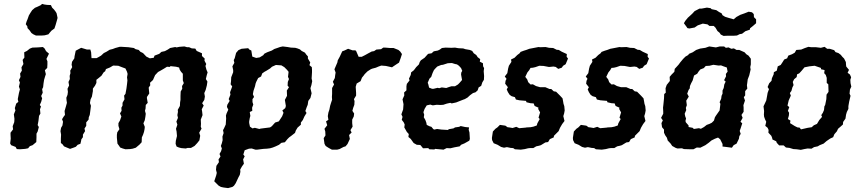

<svg xmlns="http://www.w3.org/2000/svg" viewBox="-20 -752 4418 984"><path d="M164 -570 151 -576 141 -583 132 -596 121 -608 120 -617 112 -628 117 -644 121 -653 128 -673 137 -688 145 -700 159 -712 171 -717 188 -725 196 -732 207 -729 221 -727 241 -726 247 -713 257 -703 266 -691 270 -684 273 -670 275 -660 271 -645 265 -624 259 -606 244 -595 237 -587 228 -576 209 -571 195 -570ZM82 13 66 12 60 1 37 -8 32 -17 35 -41 34 -61V-72L47 -89L45 -105L53 -126L54 -143L51 -166L59 -186L56 -198L63 -221L74 -230L71 -244L74 -259L77 -275L82 -294L77 -308L82 -329L77 -341L85 -358L83 -375L92 -390L90 -407L100 -424L96 -445L105 -457L104 -484L118 -491L133 -503L146 -508L173 -509L200 -511L209 -503L216 -490L231 -477L218 -450L223 -438V-422L222 -404L210 -392L215 -372L211 -360L206 -343L203 -324L201 -305L196 -295L199 -277L191 -260L196 -248L191 -230L184 -214L190 -206L185 -192L187 -170L180 -158L177 -132L173 -111L179 -101L173 -78L167 -67V-48L166 -24L147 -8L133 -3L124 8L109 11Z M449 -454H475L486 -460L498 -467L512 -480L526 -487L542 -497L558 -501L571 -506L593 -512H605L638 -510L666 -506L675 -500L691 -496L699 -487L713 -480L730 -462L748 -453L768 -456L772 -467L796 -476L807 -486L825 -490L840 -498L852 -506L878 -511L885 -509L899 -512L925 -514L939 -510H949L963 -504L981 -503L988 -491L997 -487L1015 -479V-465L1029 -452L1028 -441L1037 -424L1033 -414L1038 -395L1044 -381L1040 -368L1035 -347L1043 -334L1040 -314L1034 -291L1027 -275L1030 -257L1027 -240L1016 -223L1024 -211L1014 -192L1016 -180L1018 -162L1009 -139L1010 -118L1009 -102L1013 -93L1001 -72L1006 -56L1002 -33L991 -19L977 -4L959 6H942L932 9L909 7L897 4L885 -1L880 -15L881 -30L887 -55L885 -78L882 -92L889 -113L884 -129L892 -148L889 -162L892 -179L891 -189L902 -209L903 -228L905 -240V-260L906 -283L914 -297L913 -311L922 -326L917 -340V-357V-374L908 -384L901 -395L898 -406L882 -410L854 -413L850 -409L836 -410L820 -400L801 -389L790 -383L775 -367L771 -358L764 -342L749 -328L750 -315L742 -303L745 -273L733 -255V-248L737 -225L727 -214L726 -196L723 -184L727 -169L725 -153L722 -136L715 -120L722 -102L721 -91L718 -76L713 -61L707 -48L706 -23L695 -11L676 5L660 10L647 12L623 13L609 9L596 4L590 -5L582 -16L579 -46V-61L581 -74L592 -90L587 -107V-121L595 -135L602 -155L595 -171L603 -184L602 -200L608 -211V-225L618 -243L616 -262L623 -271L628 -298L631 -321L633 -340L631 -356L634 -373L631 -384L623 -401L604 -408L586 -415L560 -416L543 -406L523 -398L519 -387L511 -381L500 -364L483 -350L474 -343V-327L467 -313L456 -298V-285L451 -257L444 -242L441 -224L446 -210L443 -185L440 -163L435 -151L434 -139L422 -125V-107L413 -93L416 -80L405 -62V-49L397 -38L395 -27L392 -15L378 -10L369 0L359 4L339 11L322 4L308 -2L300 -13L292 -19V-42L293 -62L290 -80L293 -97L300 -109L303 -128L298 -141L306 -154L313 -163L311 -183L318 -207L323 -225L321 -238L320 -251L326 -266L328 -281L326 -297L334 -314L331 -332L338 -347L337 -363L341 -377L340 -390L350 -408L347 -420L349 -435L361 -453L362 -463L368 -492L379 -498L396 -507L426 -498H443L447 -484Z M1149 212 1126 209 1112 206 1100 199 1085 184 1078 177 1088 147 1091 134 1087 118 1089 98 1102 79 1100 65 1110 50 1105 37 1113 23 1117 9 1112 -4 1117 -18 1121 -34 1120 -52 1126 -70 1123 -85 1128 -94 1137 -114 1138 -131 1139 -144 1138 -160 1141 -170 1150 -190 1143 -204 1145 -215 1157 -235 1152 -244 1161 -267 1159 -279 1165 -295 1170 -309 1162 -320 1164 -336 1165 -356 1175 -382V-393L1171 -412L1181 -430L1178 -444L1183 -454L1190 -481L1202 -495L1218 -502L1252 -505L1258 -498L1268 -493L1273 -462L1293 -455L1311 -458L1329 -469L1335 -477L1349 -484L1373 -493L1386 -501L1401 -506L1415 -511L1429 -514L1454 -511L1471 -508L1493 -507L1504 -504L1517 -499L1526 -491L1543 -482L1549 -473L1558 -463V-452L1570 -432L1566 -418L1578 -408L1579 -395V-382L1578 -365L1577 -350L1580 -336L1576 -316L1571 -300L1577 -274L1571 -250L1560 -235L1557 -215L1552 -203L1545 -183L1551 -173L1540 -155L1532 -137L1522 -124V-113L1505 -98L1496 -83L1492 -71L1473 -56L1462 -48L1453 -39L1440 -23L1422 -20L1410 -10L1393 -2L1378 4L1364 8L1348 10L1330 11L1298 15H1289L1270 9L1256 10L1234 18L1227 40L1234 49L1226 65L1230 87L1220 101L1211 117L1212 128L1209 144L1202 157L1188 187L1179 200L1171 206ZM1309 -91 1316 -93 1364 -99 1373 -105 1390 -124 1409 -130 1426 -156 1433 -174 1427 -186 1442 -198 1445 -209 1440 -240 1451 -261 1450 -288 1461 -305 1454 -313 1455 -332 1461 -347 1456 -358 1459 -384 1451 -394 1437 -408 1422 -417 1394 -419 1374 -410 1364 -401 1343 -388 1337 -385 1324 -376 1318 -360 1303 -352 1293 -332 1290 -324 1287 -310 1279 -286 1276 -269 1282 -255 1274 -244V-229L1278 -216L1272 -200L1273 -184L1260 -178L1263 -158L1260 -147L1257 -130V-122L1261 -103L1274 -94L1286 -97Z M1681 15 1666 7 1658 2 1649 -4 1643 -15 1639 -44 1648 -58 1647 -78 1643 -92 1657 -110 1651 -130 1663 -138 1660 -157 1663 -175 1668 -190 1672 -210 1676 -223 1682 -241 1681 -255 1682 -271V-288V-301L1692 -319L1686 -333L1696 -352L1698 -368L1700 -380L1694 -397L1700 -411L1709 -432L1711 -443L1715 -450L1721 -461L1734 -489L1745 -493L1764 -502L1787 -494H1801L1805 -491L1818 -461H1834L1850 -469L1868 -479L1885 -488L1897 -490L1909 -498L1933 -500L1944 -508H1954L1979 -506H1997L2022 -496L2031 -488L2040 -475L2034 -456L2025 -431L2014 -424L1996 -412L1989 -407L1958 -414L1934 -416L1920 -411L1906 -405L1887 -400L1880 -397L1863 -386L1849 -372L1844 -365L1835 -354L1828 -336L1808 -324L1803 -307L1805 -276V-262L1794 -244L1797 -234L1796 -215L1790 -199L1786 -184L1795 -170L1793 -155L1785 -139V-121L1787 -103L1776 -85L1782 -73L1769 -60L1773 -40L1761 -14L1751 -2L1741 1L1720 12L1708 15Z M2180 13 2175 7 2148 8 2140 -2 2134 -9 2116 -10 2100 -19 2090 -33 2085 -40 2073 -50 2075 -65 2065 -76 2060 -85 2052 -99 2054 -114 2049 -125 2039 -138 2043 -153 2037 -166 2046 -191 2048 -218 2043 -243 2052 -263 2051 -278 2063 -289V-310L2065 -322L2079 -340L2076 -349L2085 -368L2087 -381L2101 -392L2113 -408L2127 -422L2131 -434L2137 -443L2156 -456L2164 -465L2174 -476L2192 -479L2203 -489L2224 -493L2234 -498L2245 -506L2264 -508L2294 -507L2312 -508L2329 -505L2348 -504H2353L2365 -500L2388 -496L2400 -491L2408 -479L2421 -470L2428 -459L2441 -449L2439 -436L2455 -428L2456 -412L2461 -403L2459 -387L2461 -362L2460 -343L2452 -330L2446 -312L2433 -304L2428 -289L2417 -279L2404 -275L2389 -264L2376 -252L2362 -244L2356 -242L2333 -233L2318 -227L2295 -222L2288 -225L2270 -221L2252 -215L2238 -214L2218 -215L2198 -212L2185 -216L2167 -212L2156 -194L2150 -177L2154 -164L2152 -151L2160 -137L2165 -123L2167 -112L2181 -105L2191 -102L2201 -90L2206 -88L2220 -91L2242 -88L2275 -86L2281 -90L2304 -94L2312 -99L2333 -102L2341 -106L2364 -101L2384 -99L2382 -87L2386 -73L2388 -40L2385 -31L2360 -17L2343 -10L2336 -2L2309 3L2288 8L2269 7L2253 15L2243 14L2210 11L2206 14ZM2194 -297H2202L2223 -302L2231 -300L2244 -304L2267 -301L2281 -306L2294 -310H2312L2327 -319L2335 -327L2348 -342L2343 -370L2344 -380L2349 -389L2343 -403L2332 -415L2322 -422L2312 -424L2296 -429L2275 -428L2250 -420L2241 -419L2221 -411L2212 -402L2204 -393L2197 -378L2190 -358L2181 -349L2172 -328L2175 -320L2179 -303Z M2548 1 2530 -10 2510 -18 2502 -34 2501 -45 2506 -78 2519 -92 2529 -99 2542 -112 2570 -108 2581 -100 2590 -99 2607 -96 2626 -102 2641 -95 2674 -98 2679 -99 2699 -100 2714 -103 2731 -109 2734 -120 2746 -142 2740 -149 2748 -176 2738 -194 2740 -200 2720 -209 2715 -222 2699 -223 2678 -228 2676 -235 2642 -238 2624 -242 2619 -254 2602 -259 2592 -266 2583 -280 2577 -294 2583 -305 2569 -323 2571 -338 2576 -348 2567 -360 2580 -377 2584 -400 2588 -415 2601 -435 2599 -447 2617 -456 2631 -470 2643 -479 2648 -486 2664 -492 2677 -496 2693 -502 2709 -505 2740 -511 2748 -510 2776 -511 2794 -507 2815 -506 2833 -497 2844 -496 2859 -487 2885 -475 2884 -461 2891 -452 2879 -423 2866 -415 2859 -405 2841 -399 2828 -409 2816 -411 2797 -409H2792L2766 -414L2744 -415L2724 -408L2711 -405L2699 -404L2692 -392L2683 -381L2672 -358L2682 -345L2687 -331L2699 -319L2711 -320L2727 -311L2748 -305H2775L2796 -296H2805L2818 -284L2830 -282L2841 -271L2850 -262L2863 -248L2866 -232L2868 -220L2872 -208L2874 -186L2871 -170L2867 -157L2873 -132L2861 -116L2850 -97L2843 -80L2838 -75L2819 -56L2818 -48L2798 -39L2789 -24L2775 -22L2752 -8L2742 -5L2728 -2L2713 7H2695L2686 8L2670 12L2649 15L2619 13L2610 7L2597 6L2578 2L2563 5Z M2963 1 2945 -10 2925 -18 2917 -34 2916 -45 2921 -78 2934 -92 2944 -99 2957 -112 2985 -108 2996 -100 3005 -99 3022 -96 3041 -102 3056 -95 3089 -98 3094 -99 3114 -100 3129 -103 3146 -109 3149 -120 3161 -142 3155 -149 3163 -176 3153 -194 3155 -200 3135 -209 3130 -222 3114 -223 3093 -228 3091 -235 3057 -238 3039 -242 3034 -254 3017 -259 3007 -266 2998 -280 2992 -294 2998 -305 2984 -323 2986 -338 2991 -348 2982 -360 2995 -377 2999 -400 3003 -415 3016 -435 3014 -447 3032 -456 3046 -470 3058 -479 3063 -486 3079 -492 3092 -496 3108 -502 3124 -505 3155 -511 3163 -510 3191 -511 3209 -507 3230 -506 3248 -497 3259 -496 3274 -487 3300 -475 3299 -461 3306 -452 3294 -423 3281 -415 3274 -405 3256 -399 3243 -409 3231 -411 3212 -409H3207L3181 -414L3159 -415L3139 -408L3126 -405L3114 -404L3107 -392L3098 -381L3087 -358L3097 -345L3102 -331L3114 -319L3126 -320L3142 -311L3163 -305H3190L3211 -296H3220L3233 -284L3245 -282L3256 -271L3265 -262L3278 -248L3281 -232L3283 -220L3287 -208L3289 -186L3286 -170L3282 -157L3288 -132L3276 -116L3265 -97L3258 -80L3253 -75L3234 -56L3233 -48L3213 -39L3204 -24L3190 -22L3167 -8L3157 -5L3143 -2L3128 7H3110L3101 8L3085 12L3064 15L3034 13L3025 7L3012 6L2993 2L2978 5Z M3534 13H3516L3485 12L3475 8L3452 9L3443 6L3425 -4L3417 -16L3402 -32L3398 -46L3389 -59L3383 -72V-88L3373 -100L3370 -121L3377 -135L3368 -148L3379 -169V-181L3378 -200L3380 -217L3383 -247L3384 -270L3392 -277L3391 -300L3397 -317L3413 -337L3412 -358L3422 -370L3436 -384L3438 -399L3449 -411L3458 -421L3466 -432L3481 -450L3493 -462L3507 -470L3511 -476L3530 -484L3548 -496L3568 -503L3595 -507L3615 -514L3649 -509L3669 -514H3691L3700 -507L3714 -509L3728 -502L3741 -504L3755 -496H3769L3796 -484L3805 -474L3816 -467L3828 -451V-422L3825 -408L3827 -396L3820 -366L3812 -345L3810 -329L3808 -315L3810 -298L3799 -285V-263L3792 -254L3798 -237L3790 -213L3791 -201V-179L3780 -163L3786 -148L3775 -128L3784 -120L3776 -95L3771 -81L3776 -66L3769 -54L3767 -41L3755 -16L3740 -8L3731 5L3700 1L3683 -1V-14L3671 -38L3660 -47L3644 -41L3626 -32L3613 -21L3595 -8L3569 5L3551 4ZM3536 -91 3562 -95 3572 -92 3588 -101 3602 -112 3616 -117 3628 -123 3639 -134 3644 -151 3649 -159 3663 -179 3668 -186 3672 -220 3668 -228 3676 -246 3678 -261 3683 -272V-288L3689 -301L3692 -319L3699 -334L3691 -341L3701 -361L3700 -373L3709 -385L3705 -406L3688 -412L3675 -417L3663 -416L3636 -420L3616 -415L3597 -414L3587 -403L3569 -396L3560 -385L3553 -374L3537 -365L3530 -340L3522 -325L3516 -311L3515 -299L3509 -291L3502 -272L3510 -257L3497 -236L3500 -213L3495 -199L3497 -188L3489 -169L3492 -155L3496 -145L3493 -132L3495 -125L3509 -109V-101L3530 -97ZM3657 -593 3647 -610 3638 -619H3616L3606 -627L3582 -631L3556 -622L3540 -611L3513 -606L3503 -608L3499 -614L3485 -633L3492 -645L3505 -661L3515 -670L3528 -682L3540 -695L3565 -708H3576L3603 -713L3622 -710L3627 -705L3651 -700L3666 -690L3678 -684L3683 -674L3696 -666L3712 -661L3740 -653L3754 -665L3774 -676L3794 -683L3817 -692L3834 -689L3843 -680L3844 -664L3855 -653V-633L3839 -619L3824 -607L3823 -600L3800 -592L3783 -579L3771 -577L3757 -570L3742 -569H3711L3688 -568L3674 -575L3668 -584Z M4084 16 4063 13 4046 12 4026 6 4008 4 3996 -7H3973L3961 -20L3958 -28L3939 -37L3937 -46L3933 -56L3918 -72L3919 -86L3914 -97L3902 -107L3907 -128L3901 -140L3896 -154L3895 -165L3896 -183L3893 -207L3907 -237L3912 -264L3914 -276L3921 -295L3914 -306L3922 -325L3934 -338L3936 -351L3945 -371L3946 -382L3961 -390L3966 -412L3981 -419L3991 -434L3999 -447L4014 -453L4020 -467L4039 -474L4053 -482L4061 -496L4086 -498L4103 -505L4123 -512L4138 -510H4162L4187 -507L4206 -512L4219 -502H4232L4255 -495L4262 -485L4277 -480L4289 -471L4297 -461L4306 -452L4315 -434L4316 -419L4317 -411L4331 -394L4324 -379L4336 -370L4342 -356L4338 -343L4339 -326L4343 -308L4336 -293L4334 -272L4339 -261L4332 -231L4328 -208V-194L4320 -178L4316 -164L4313 -144L4301 -127L4300 -114L4289 -104L4275 -92L4269 -79L4256 -64L4250 -49L4235 -42L4216 -29L4201 -16L4181 -8L4171 -2L4152 2L4139 10L4119 9L4102 12ZM4085 -89 4120 -97 4140 -100 4151 -110 4167 -117 4179 -137 4193 -153 4189 -162 4197 -174 4203 -188 4205 -207 4209 -214 4215 -244 4216 -267 4226 -281V-289L4225 -320L4217 -327V-353L4212 -368L4204 -377L4206 -393L4188 -397L4187 -404L4155 -415L4128 -412L4103 -407L4088 -389L4076 -376L4065 -371L4063 -357L4050 -346L4043 -332L4047 -316L4041 -304L4036 -286L4028 -275L4033 -262L4022 -237L4016 -211L4025 -203L4018 -184L4024 -174L4023 -160L4018 -142L4031 -134L4029 -121L4053 -106L4067 -99L4078 -98Z"/></svg>

Font: Winky Rough Medium
Style: Italic
Weight: 500
Italic angle: -8.97852°
Designer: Simon Atzbach
Foundry: typofactur
Version: Version 1.206; ttfautohint (v1.8.4.7-5d5b)